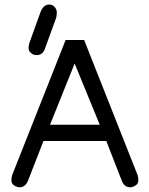

<svg xmlns="http://www.w3.org/2000/svg" viewBox="-20 -794 642 830"><path d="M192.4 -774.4Q207 -774.4 216.3 -763.7Q225.6 -752.9 225.6 -740.2Q225.6 -727.5 222.7 -716.8L174.8 -585Q165 -555.7 138.7 -555.7Q124 -555.7 113.8 -564.9Q103.5 -574.2 103.5 -585.9Q103.5 -597.7 107.4 -609.4L155.3 -742.2Q168 -774.4 192.4 -774.4ZM343.8 -621.1 575.2 -36.1Q578.1 -27.3 578.1 -13.7Q578.1 0 565.9 7.8Q553.7 15.6 543 15.6Q517.6 15.6 506.8 -11.7L439.5 -184.6H168L100.6 -11.7Q88.9 15.6 64.5 15.6Q53.7 15.6 41.5 7.8Q29.3 0 29.3 -13.7Q29.3 -27.3 32.2 -36.1L263.7 -621.1ZM196.3 -254.9H411.1L302.7 -519.5Z"/></svg>

Font: Jura
Style: DemiBold
Weight: 600
Version: Version 2.5